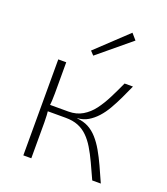

<svg xmlns="http://www.w3.org/2000/svg" viewBox="-133 -813 786 906"><g transform="rotate(20 260.0 -360.0)"><path d="M465 -482Q450 -448 434.5 -415.5Q419 -383 402.5 -354.5Q386 -326 366 -304Q346 -282 322.5 -268Q299 -254 269 -252V-251Q302 -248 326.5 -235Q351 -222 371.5 -199Q392 -176 409.5 -145.5Q427 -115 444 -78Q461 -41 479 0H436Q417 -42 400 -78.5Q383 -115 365.5 -144Q348 -173 327 -193.5Q306 -214 279.5 -224.5Q253 -235 217 -235L219 -267Q259 -267 289.5 -285Q320 -303 342.5 -333Q365 -363 384.5 -401.5Q404 -440 423 -482ZM130 -482V-325Q130 -305 129 -288.5Q128 -272 125 -252Q128 -233 129 -215Q130 -197 130 -180V0H90V-482ZM246 -267V-235H114V-267ZM376 -720 402 -690 239 -555 221 -574Z"/></g></svg>

Font: Exo 2 ExtraLight
Style: Regular
Weight: 250
Designer: Natanael Gama
Foundry: Natanael Gama
Version: Version 2.010